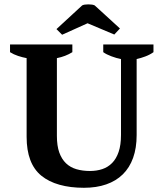

<svg xmlns="http://www.w3.org/2000/svg" viewBox="-20 -870 762 898"><path d="M26.9 -662.1H318.4V-626Q286.6 -606 246.1 -598.1V-234.4Q246.1 -188 257.3 -156.7Q268.6 -125.5 288.8 -106.2Q309.1 -86.9 337.6 -78.6Q366.2 -70.3 400.9 -70.3Q432.1 -70.3 458.5 -79.1Q484.9 -87.9 504.4 -107.7Q523.9 -127.4 534.9 -159.7Q545.9 -191.9 545.9 -239.3V-593.8Q523.9 -598.1 501 -606.7Q478 -615.2 462.9 -626V-662.1H697.8V-626Q680.7 -613.8 659.7 -606Q638.7 -598.1 619.1 -593.8V-238.3Q619.1 -177.7 602.5 -131.6Q585.9 -85.4 554.2 -54.4Q522.5 -23.4 476.8 -7.6Q431.2 8.3 372.6 8.3Q308.6 8.3 258.3 -5.9Q208 -20 173.3 -48.3Q104.5 -104.5 104.5 -230V-598.1Q85.4 -601.6 64.7 -608.4Q43.9 -615.2 26.9 -626ZM270.5 -707.5 244.1 -733.9 364.3 -844.7Q373.5 -849.6 393.3 -849.6Q413.1 -849.6 422.9 -844.7L541 -736.8L514.6 -708.5L389.6 -761.2Z"/></svg>

Font: PT Astra Serif
Style: Bold
Weight: 700
Designer: A.Korolkova, I. Chaeva
Foundry: ParaType Ltd
Version: Version 1.002